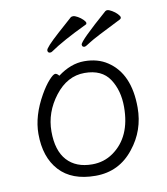

<svg xmlns="http://www.w3.org/2000/svg" viewBox="-79 -747 720 826"><g transform="rotate(-10 281.0 -333.5)"><path d="M267 -38Q318 -38 358 -66Q444 -126 444 -258Q444 -330 410.5 -380.5Q377 -431 301.5 -431Q226 -431 172 -361Q118 -291 118 -207.5Q118 -124 157 -81Q196 -38 267 -38ZM193 -438Q250 -481 309 -481Q368 -481 410 -453Q501 -393 501 -245Q501 -145 440 -69Q376 13 272.5 13Q169 13 115 -46Q61 -105 61 -207Q61 -286 110 -372Q130 -407 149 -428Q168 -449 176.5 -449Q185 -449 193 -438ZM311 -553Q311 -568 437 -678H438Q439 -680 445.5 -680Q452 -680 465 -672.5Q478 -665 487.5 -655Q497 -645 497 -639.5Q497 -634 493 -633V-632Q370 -571 348.5 -556.5Q327 -542 322 -542Q311 -542 311 -553ZM343 -635Q236 -584 181 -546Q177 -543 172 -543Q161 -543 161 -554.5Q161 -566 221.5 -620.5Q282 -675 285.5 -677.5Q289 -680 296 -680Q303 -680 315.5 -673Q328 -666 337.5 -656.5Q347 -647 347 -641.5Q347 -636 343 -635Z"/></g></svg>

Font: LXGW WenKai Light
Style: Regular
Weight: 300
Designer: LXGW / Fontworks Inc.
Foundry: LXGW / Fontworks Inc.
Version: Version 1.501; October 10, 2024